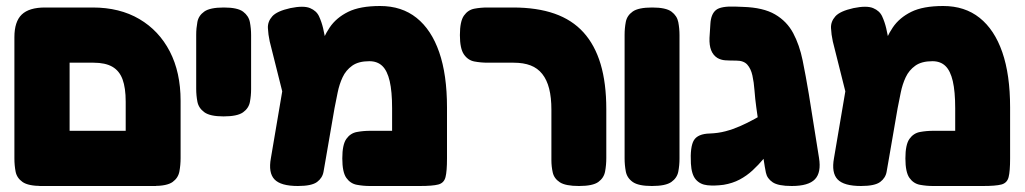

<svg xmlns="http://www.w3.org/2000/svg" viewBox="-20 -611 3416 640"><path d="M120 9Q74 9 55 -4.5Q36 -18 32 -39Q28 -60 28 -83V-487Q28 -539 52.5 -562.5Q77 -586 130 -586H289Q379 -586 444.5 -547.5Q510 -509 546 -439.5Q582 -370 582 -275V-84Q582 -61 578 -39.5Q574 -18 555.5 -4.5Q537 9 491 9Q446 9 427 -3.5Q408 -16 403.5 -36Q399 -56 399 -77V-272Q399 -318 388.5 -346.5Q378 -375 354.5 -388.5Q331 -402 292 -402H212V-84Q212 -60 208 -39Q204 -18 185 -4.5Q166 9 120 9ZM111 9 112 -175H499L500 9Z M725 -223Q680 -223 661 -237Q642 -251 638 -272Q634 -293 634 -315V-495Q634 -517 638 -538Q642 -559 661 -572.5Q680 -586 726 -586Q772 -586 790.5 -572Q809 -558 813 -537Q817 -516 817 -494V-314Q817 -292 813 -271Q809 -250 790 -236.5Q771 -223 725 -223Z M1470 -253V-83Q1470 -40 1465 -20.5Q1460 -1 1441 4Q1422 9 1379 9H1213Q1191 9 1169.5 5Q1148 1 1134.5 -18Q1121 -37 1121 -83Q1121 -129 1134.5 -148Q1148 -167 1169.5 -171Q1191 -175 1214 -175H1287V-250Q1287 -306 1279 -340.5Q1271 -375 1254.5 -391Q1238 -407 1211 -407Q1175 -407 1154 -392Q1133 -377 1122 -353.5Q1111 -330 1105.5 -302.5Q1100 -275 1095 -250L1066 -82Q1062 -60 1058.5 -39Q1055 -18 1037 -4.5Q1019 9 973 9Q916 9 895 -13Q874 -35 883 -84L929 -355L993 -278Q1011 -318 1022 -361.5Q1033 -405 1045 -446Q1057 -487 1079 -519.5Q1101 -552 1140.5 -571.5Q1180 -591 1247 -591Q1319 -591 1368.5 -551.5Q1418 -512 1444 -437Q1470 -362 1470 -253ZM954 -174 879 -473Q874 -496 873 -517.5Q872 -539 887.5 -556.5Q903 -574 948 -584Q992 -593 1013.5 -584Q1035 -575 1043.5 -556.5Q1052 -538 1057 -517L1100 -313Z M1910 9Q1865 9 1846 -3.5Q1827 -16 1822.5 -36Q1818 -56 1818 -77V-245Q1818 -286 1810.5 -315.5Q1803 -345 1787.5 -364.5Q1772 -384 1748.5 -393Q1725 -402 1692 -402H1606Q1583 -402 1561.5 -406Q1540 -410 1526.5 -429.5Q1513 -449 1513 -494Q1513 -540 1526.5 -559Q1540 -578 1561 -582Q1582 -586 1605 -586H1690Q1770 -586 1828.5 -565.5Q1887 -545 1925 -503Q1963 -461 1982 -397.5Q2001 -334 2001 -247V-84Q2001 -61 1997 -39.5Q1993 -18 1974.5 -4.5Q1956 9 1910 9Z M2153 9Q2108 9 2089 -4.5Q2070 -18 2066 -39.5Q2062 -61 2062 -83V-495Q2062 -517 2066 -538Q2070 -559 2089 -572.5Q2108 -586 2154 -586Q2200 -586 2218.5 -572Q2237 -558 2241 -537Q2245 -516 2245 -494V-82Q2245 -60 2241 -39Q2237 -18 2218 -4.5Q2199 9 2153 9Z M2619 9Q2574 9 2555.5 -3.5Q2537 -16 2533 -35.5Q2529 -55 2526 -76L2501 -253Q2497 -282 2495 -309.5Q2493 -337 2488 -359.5Q2483 -382 2471 -395.5Q2459 -409 2434 -409Q2412 -409 2397.5 -410Q2383 -411 2371 -418Q2357 -427 2350.5 -443.5Q2344 -460 2345 -485L2348 -532Q2350 -564 2366.5 -577.5Q2383 -591 2432 -589Q2433 -589 2444.5 -588.5Q2456 -588 2457 -588Q2524 -586 2563.5 -563Q2603 -540 2624 -500.5Q2645 -461 2655.5 -409.5Q2666 -358 2676 -298L2710 -85Q2718 -36 2696.5 -13.5Q2675 9 2619 9ZM2392 5Q2362 9 2338 6.5Q2314 4 2299.5 -12.5Q2285 -29 2283 -66Q2280 -122 2293 -143.5Q2306 -165 2346 -166Q2374 -167 2398.5 -173.5Q2423 -180 2447 -190.5Q2471 -201 2495.5 -214.5Q2520 -228 2547 -243.5Q2574 -259 2605 -274L2606 -176Q2583 -152 2563.5 -128Q2544 -104 2526 -82.5Q2508 -61 2488.5 -43Q2469 -25 2445.5 -12.5Q2422 0 2392 5Z M3347 -253V-83Q3347 -40 3342 -20.5Q3337 -1 3318 4Q3299 9 3256 9H3090Q3068 9 3046.5 5Q3025 1 3011.5 -18Q2998 -37 2998 -83Q2998 -129 3011.5 -148Q3025 -167 3046.5 -171Q3068 -175 3091 -175H3164V-250Q3164 -306 3156 -340.5Q3148 -375 3131.5 -391Q3115 -407 3088 -407Q3052 -407 3031 -392Q3010 -377 2999 -353.5Q2988 -330 2982.5 -302.5Q2977 -275 2972 -250L2943 -82Q2939 -60 2935.5 -39Q2932 -18 2914 -4.5Q2896 9 2850 9Q2793 9 2772 -13Q2751 -35 2760 -84L2806 -355L2870 -278Q2888 -318 2899 -361.5Q2910 -405 2922 -446Q2934 -487 2956 -519.5Q2978 -552 3017.5 -571.5Q3057 -591 3124 -591Q3196 -591 3245.5 -551.5Q3295 -512 3321 -437Q3347 -362 3347 -253ZM2831 -174 2756 -473Q2751 -496 2750 -517.5Q2749 -539 2764.5 -556.5Q2780 -574 2825 -584Q2869 -593 2890.5 -584Q2912 -575 2920.5 -556.5Q2929 -538 2934 -517L2977 -313Z"/></svg>

Font: Fredoka Light
Style: Regular
Weight: 300
Designer: Ben Nathan
Foundry: Milena B. Brandão, Ben Nathan
Version: Version 2.001